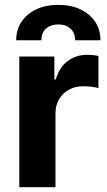

<svg xmlns="http://www.w3.org/2000/svg" viewBox="-20 -782 449 802"><path d="M60.7 0V-545.9H207V-450H212.9Q227.7 -501.1 262.9 -527.1Q298.1 -553.1 343.8 -553.1Q355.1 -553.1 368.2 -551.9Q381.2 -550.6 391.2 -548V-413.9Q380.7 -417.5 361.9 -419.6Q343.1 -421.7 327.1 -421.7Q294 -421.7 267.8 -407.3Q241.5 -392.9 226.6 -367.4Q211.7 -342 211.7 -308.4V0ZM47.7 -613.7Q47.7 -657.9 69.9 -691.2Q92.1 -724.4 131.7 -743.1Q171.4 -761.7 223.6 -761.7Q276.1 -761.7 315.6 -743.1Q355.2 -724.4 377.4 -691.2Q399.6 -657.9 399.6 -613.7H293.9Q293.9 -643.9 274.9 -661.9Q255.9 -679.9 223.6 -679.9Q190.8 -679.9 171.8 -661.9Q152.7 -643.9 152.7 -613.7Z"/></svg>

Font: Inter
Style: Regular
Weight: 400
Designer: Rasmus Andersson
Foundry: rsms
Version: Version 4.000;git-8c9346024